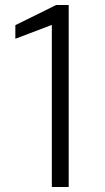

<svg xmlns="http://www.w3.org/2000/svg" viewBox="-20 -743 418 763"><path d="M186 0H253V-723H203L41 -643V-589L186 -644Z"/></svg>

Font: United Sans ExtraLight
Style: Regular
Weight: 200
Designer: Pablo Impallari, Rodrigo Fuenzalida (Modified by Dan O. Williams)
Version: Version 1.000;PS 001.000;hotconv 1.0.88;makeotf.lib2.5.64775